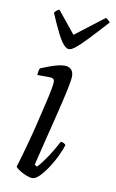

<svg xmlns="http://www.w3.org/2000/svg" viewBox="-84 -779 498 825"><g transform="rotate(10 164.5 -366.5)"><path d="M117 0Q107 0 90.5 -6.5Q74 -13 60 -22Q46 -31 43 -37Q49 -55 58 -87Q67 -119 78 -159.5Q89 -200 99 -242.5Q109 -285 118 -322.5Q127 -360 132 -386.5Q137 -413 137 -422Q137 -433 131 -436.5Q125 -440 114 -440H62Q62 -448 64 -457Q66 -466 68 -470Q85 -477 103.5 -484Q122 -491 139.5 -495.5Q157 -500 171 -500Q190 -500 200 -489.5Q210 -479 210 -459Q210 -448 204.5 -419.5Q199 -391 189.5 -350.5Q180 -310 168 -261.5Q156 -213 143 -161.5Q130 -110 118 -59L129 -52Q139 -62 154.5 -83Q170 -104 185.5 -129.5Q201 -155 211 -175Q219 -175 225 -171.5Q231 -168 233 -164Q227 -143 213.5 -115Q200 -87 182.5 -60.5Q165 -34 148 -17Q131 0 117 0ZM176 -573Q165 -573 152.5 -587Q140 -601 124 -632.5Q108 -664 86 -716Q89 -720 93 -724.5Q97 -729 107 -733L185 -637L310 -733Q317 -729 322.5 -724Q328 -719 329 -716Q282 -664 252 -632.5Q222 -601 204.5 -587Q187 -573 176 -573Z"/></g></svg>

Font: Texturina Medium 12pt Thin
Style: Italic
Weight: 250
Italic angle: -11°
Version: Version 1.002